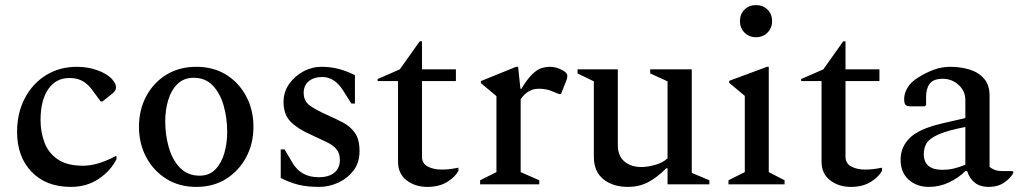

<svg xmlns="http://www.w3.org/2000/svg" viewBox="-20 -723 4003 753"><path d="M258 10Q161 10 104 -49Q47 -108 47 -206Q47 -280 77.5 -338Q108 -396 161 -428.5Q214 -461 282 -461Q324 -461 362 -447.5Q400 -434 420 -412Q435 -394 435 -382Q435 -374 432.5 -369.5Q430 -365 423 -358L382 -325H375L341 -371Q326 -392 305 -404.5Q284 -417 252 -417Q199 -417 169 -373Q139 -329 139 -252Q139 -205 154.5 -164Q170 -123 206.5 -98Q243 -73 306 -73Q334 -73 366 -82.5Q398 -92 434 -111H437V-99Q414 -53 367 -21.5Q320 10 258 10Z M750 10Q683 10 632.5 -21.5Q582 -53 553.5 -106.5Q525 -160 525 -226Q525 -292 553.5 -345.5Q582 -399 632.5 -430Q683 -461 750 -461Q817 -461 867 -430Q917 -399 945.5 -345.5Q974 -292 974 -226Q974 -160 945.5 -106.5Q917 -53 867 -21.5Q817 10 750 10ZM763 -34Q801 -34 825 -59Q849 -84 860 -123Q871 -162 871 -206Q871 -259 857.5 -307.5Q844 -356 815 -387Q786 -418 739 -418Q701 -418 676 -393.5Q651 -369 639.5 -330Q628 -291 628 -247Q628 -194 642 -145Q656 -96 686 -65Q716 -34 763 -34Z M1233 10Q1185 10 1150.5 1.5Q1116 -7 1081 -25V-137H1096L1128 -83Q1161 -28 1230 -28Q1270 -28 1291.5 -46Q1313 -64 1313 -96Q1313 -122 1299.5 -138Q1286 -154 1260.5 -166Q1235 -178 1199 -195Q1147 -218 1119.5 -246Q1092 -274 1092 -323Q1092 -362 1113.5 -393Q1135 -424 1169 -442.5Q1203 -461 1241 -461Q1277 -461 1309 -452.5Q1341 -444 1372 -428V-317H1358L1325 -369Q1292 -421 1244 -421Q1211 -421 1191 -404.5Q1171 -388 1171 -359Q1171 -327 1194.5 -309.5Q1218 -292 1268 -270Q1297 -257 1325 -242.5Q1353 -228 1371.5 -202.5Q1390 -177 1390 -130Q1390 -84 1365.5 -53Q1341 -22 1305 -6Q1269 10 1233 10Z M1656 10Q1608 10 1574.5 -16Q1541 -42 1541 -89V-405H1461V-413L1548 -451L1626 -561H1635V-451H1768V-405H1635V-108Q1635 -82 1657.5 -70Q1680 -58 1711 -58Q1730 -58 1746 -60Q1762 -62 1775 -65H1778V-53Q1766 -30 1734.5 -10Q1703 10 1656 10Z M1863 0V-16L1927 -48V-346L1866 -397V-405L2004 -461H2012L2021 -375H2025Q2048 -413 2067 -431.5Q2086 -450 2103 -455.5Q2120 -461 2138 -461Q2147 -461 2157.5 -458.5Q2168 -456 2175 -453Q2187 -448 2196 -441Q2205 -434 2205 -425Q2205 -416 2201 -407L2180 -354H2173L2138 -368Q2126 -372 2115 -373.5Q2104 -375 2093 -375Q2050 -375 2022 -334V-48L2095 -16V0Z M2443 10Q2384 10 2346.5 -20Q2309 -50 2309 -108V-404L2245 -435V-451H2403V-154Q2403 -112 2428.5 -90Q2454 -68 2495 -68Q2520 -68 2550 -76.5Q2580 -85 2598 -102V-404L2530 -435V-451H2693V-45L2762 -16V0H2598V-63H2593Q2556 -26 2521 -8Q2486 10 2443 10Z M2945 -577Q2918 -577 2900 -595Q2882 -613 2882 -640Q2882 -668 2900 -685.5Q2918 -703 2945 -703Q2972 -703 2990 -685.5Q3008 -668 3008 -640Q3008 -613 2990 -595Q2972 -577 2945 -577ZM2837 0V-16L2901 -48V-347L2840 -398V-406L2988 -461H2995V-48L3057 -16V0Z M3317 10Q3269 10 3235.5 -16Q3202 -42 3202 -89V-405H3122V-413L3209 -451L3287 -561H3296V-451H3429V-405H3296V-108Q3296 -82 3318.5 -70Q3341 -58 3372 -58Q3391 -58 3407 -60Q3423 -62 3436 -65H3439V-53Q3427 -30 3395.5 -10Q3364 10 3317 10Z M3623 10Q3575 10 3543.5 -18.5Q3512 -47 3512 -97Q3512 -146 3547.5 -181.5Q3583 -217 3671 -238L3766 -260V-330Q3766 -366 3739.5 -390Q3713 -414 3678 -414Q3641 -414 3626.5 -395Q3612 -376 3612 -343V-311L3607 -306H3552Q3537 -306 3531.5 -311.5Q3526 -317 3526 -335Q3526 -357 3539.5 -379.5Q3553 -402 3581 -419Q3611 -438 3642 -449.5Q3673 -461 3708 -461Q3746 -461 3781.5 -450.5Q3817 -440 3839 -415Q3861 -390 3861 -348V-69Q3868 -62 3880.5 -57Q3893 -52 3915 -52H3950L3954 -50V-44Q3942 -23 3917.5 -6.5Q3893 10 3858 10Q3824 10 3803 -6.5Q3782 -23 3773 -52H3766Q3740 -26 3702.5 -8Q3665 10 3623 10ZM3603 -119Q3603 -57 3676 -57Q3698 -57 3718.5 -61.5Q3739 -66 3766 -77V-225Q3694 -211 3659 -195Q3624 -179 3613.5 -160.5Q3603 -142 3603 -119Z"/></svg>

Font: Spectral Medium
Style: Regular
Weight: 500
Designer: Jean-Baptiste Levee
Foundry: Production Type
Version: Version 2.001